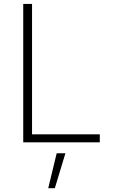

<svg xmlns="http://www.w3.org/2000/svg" viewBox="-20 -748 599 1009"><path d="M102.1 0V-727.5H148.4V-42H504.4V0ZM233.4 241.2 277.8 57.6H323.7L268.1 241.2Z"/></svg>

Font: Inter 16pt ExtraLight
Style: Regular
Weight: 250
Version: Version 4.001;git-66647c0bb